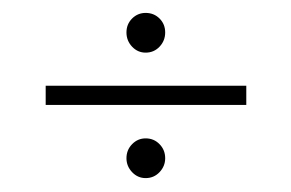

<svg xmlns="http://www.w3.org/2000/svg" viewBox="-20 -418 440 290"><path d="M200 -149Q188 -149 179.5 -158Q171 -167 171 -179Q171 -191.5 179.5 -200.2Q188 -209 200 -209Q212.5 -209 221 -200.2Q229.5 -191.5 229.5 -179Q229.5 -167 221 -158Q212.5 -149 200 -149ZM200 -338.5Q188 -338.5 179.5 -347.5Q171 -356.5 171 -369Q171 -381.5 179.5 -390Q188 -398.5 200 -398.5Q212.5 -398.5 221 -390Q229.5 -381.5 229.5 -369Q229.5 -356.5 221 -347.5Q212.5 -338.5 200 -338.5ZM49 -259.5V-288.5H352V-259.5Z"/></svg>

Font: Imbue 24pt Light
Style: Regular
Weight: 300
Designer: Tyler Finck
Foundry: Etcetera Type Company
Version: Version 1.102